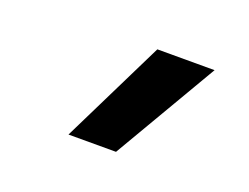

<svg xmlns="http://www.w3.org/2000/svg" viewBox="-62 -891 725 558"><g transform="rotate(20 300.0 -611.5)"><path d="M185 -451 343 -772H520L332 -451Z"/></g></svg>

Font: Iosevka Curly Slab HvEx
Style: Italic
Weight: 900
Width: 7
Italic angle: -9°
Monospace: yes
Designer: Belleve Invis
Foundry: Belleve Invis
Version: Version 11.1.0; ttfautohint (v1.8.3)